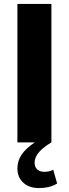

<svg xmlns="http://www.w3.org/2000/svg" viewBox="-20 -720 348 971"><path d="M176 231Q127 231 97.5 203.5Q68 176 68 132Q68 94 89 62.5Q110 31 156 0H68V-700H240V0Q197 26 176 51Q155 76 155 103Q155 125 168.5 137Q182 149 204 149Q218 149 230 146Q242 143 249 138L269 208Q233 231 176 231Z"/></svg>

Font: Red Hat Text
Style: Bold
Weight: 700
Designer: Pentagram, MCKL
Foundry: MCKL
Version: Version 1.030